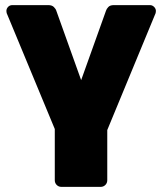

<svg xmlns="http://www.w3.org/2000/svg" viewBox="-20 -540 634 750"><path d="M589 -497Q589 -493 588 -489L399 -32V164Q399 175 391.5 182.5Q384 190 373 190H220Q209 190 201.5 182.5Q194 175 194 164V-36L6 -489Q5 -493 5 -497Q5 -506 11.5 -513Q18 -520 28 -520H169Q183 -520 190.5 -512.5Q198 -505 200 -498L297 -227L394 -498Q396 -505 403 -512.5Q410 -520 424 -520H566Q575 -520 582 -513Q589 -506 589 -497Z"/></svg>

Font: Rubik ExtraBold
Style: Regular
Weight: 800
Designer: Hubert and Fischer
Foundry: Hubert and Fischer
Version: Version 2.300;gftools[0.9.30]